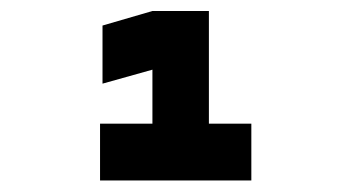

<svg xmlns="http://www.w3.org/2000/svg" viewBox="-20 -713 626 342"><path d="M158.2 -391.6V-492.7H251.5V-588.9L162.6 -564V-667.5L251.5 -693.4H352.1V-492.7H427.7V-391.6Z"/></svg>

Font: CaskaydiaMono NF
Style: Bold
Weight: 700
Designer: Aaron Bell
Foundry: Saja Typeworks
Version: Version 2111.001; ttfautohint (v1.8.4);Nerd Fonts 3.1.1